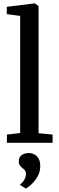

<svg xmlns="http://www.w3.org/2000/svg" viewBox="-20 -839 346 1128"><path d="M98.5 -57.5V-745.5L20 -756V-799L181.5 -819H184.5L206.5 -803.5V-56.5L289 -48.5V0H20.5V-48.5ZM216.5 137.5Q216.5 171 200.2 198.8Q184 226.5 164 244.5Q144 262.5 133 268.5H131.5L100 249.5L99 243Q113 235.5 122.8 216.8Q132.5 198 132.5 184Q132.5 169.5 126 161.5Q119.5 153.5 111.5 148Q104 142 97.2 133.2Q90.5 124.5 90.5 108.5Q90.5 89.5 100.5 78.8Q110.5 68 123.8 64Q137 60 146 60H148.5Q179 60 198 80.2Q217 100.5 216.5 137.5Z"/></svg>

Font: Merriweather 28pt Medium
Style: Regular
Weight: 500
Version: Version 2.100